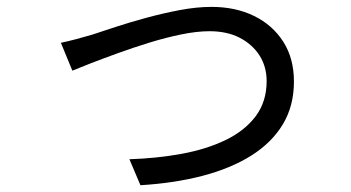

<svg xmlns="http://www.w3.org/2000/svg" viewBox="-20 -526 1040 569"><path d="M160.4 -399.2Q182.8 -403.8 206.5 -410.2Q230.1 -416.5 253.9 -423.5Q280.1 -432.1 321.8 -445.9Q363.5 -459.6 412.7 -473Q461.9 -486.4 512.2 -496Q562.6 -505.6 606.8 -505.6Q678 -505.6 733 -478.7Q787.9 -451.8 819.5 -402.3Q851.1 -352.9 851.1 -284.4Q851.1 -212.1 818.2 -157.6Q785.3 -103 724.6 -64.9Q663.9 -26.8 580.5 -5Q497.2 16.8 396.2 22.9L363.5 -54.1Q444.8 -56.7 518.1 -70.1Q591.3 -83.5 648.2 -110.8Q705 -138.1 737.6 -181.4Q770.2 -224.8 770.2 -285.6Q770.2 -328.5 749 -361.7Q727.8 -394.8 690.2 -414.2Q652.5 -433.5 600.9 -433.5Q563.9 -433.5 517.7 -424.1Q471.5 -414.7 422.9 -399.7Q374.4 -384.7 329.3 -368.4Q284.3 -352.1 249 -338.4Q213.6 -324.7 194.4 -316.6Z"/></svg>

Font: Noto Sans TC Thin
Style: Regular
Weight: 100
Designer: Ryoko NISHIZUKA 西塚涼子 (kana, bopomofo & ideographs); Paul D. Hunt (Latin, Greek & Cyrillic); Sandoll Communications 산돌커뮤니
Foundry: Adobe
Version: Version 2.004-H2;hotconv 1.0.118;makeotfexe 2.5.65603